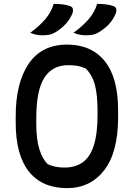

<svg xmlns="http://www.w3.org/2000/svg" viewBox="-20 -950 690 990"><path d="M257 -930Q310 -930 340 -919Q353 -915 355.5 -904.5Q358 -894 354 -882Q341 -850 317.5 -825Q294 -800 261 -781Q246 -773 232 -770.5Q218 -768 199 -768Q182 -768 167 -771Q152 -774 136 -781Q183 -815 213.5 -851Q244 -887 257 -930ZM481 -930Q532 -930 564 -919Q576 -915 579 -904.5Q582 -894 577 -882Q565 -850 541.5 -825Q518 -800 485 -781Q470 -773 456 -770.5Q442 -768 422 -768Q406 -768 391 -771Q376 -774 359 -781Q406 -815 437 -851Q468 -887 481 -930ZM326 -720Q451 -720 520 -635Q589 -550 589 -380V-346Q589 -165 517.5 -72.5Q446 20 326 20Q197 20 129 -65.5Q61 -151 61 -317V-351Q61 -523 128 -621.5Q195 -720 326 -720ZM167 -313Q167 -232 183 -180.5Q199 -129 227 -103Q264 -86 312 -86Q367 -86 405 -112Q443 -138 463 -198Q483 -258 483 -360V-376Q483 -459 470 -510Q457 -561 422 -597Q399 -607 378.5 -610.5Q358 -614 332 -614Q250 -614 208.5 -549Q167 -484 167 -339Z"/></svg>

Font: Recursive Sn Csl St Med
Style: Regular
Weight: 500
Version: Version 1.079;hotconv 1.0.112;makeotfexe 2.5.65598; ttfautoh